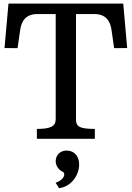

<svg xmlns="http://www.w3.org/2000/svg" viewBox="-20 -752 715 1040"><path d="M179.7 0H493.7V-53.7C407.2 -53.7 391.6 -67.9 391.6 -106.9V-675.8H491.7C553.2 -675.8 577.1 -638.2 584 -590.3L598.1 -491.2L668.9 -491.7L647.5 -732.4H25.9L4.4 -491.7L75.2 -491.2L89.4 -590.3C96.2 -638.2 120.1 -675.8 181.6 -675.8H281.7V-106.9C281.7 -67.9 254.9 -53.7 179.7 -53.7ZM281.7 121.1C281.7 145 297.4 168.5 319.3 178.2C337.4 186 329.6 222.2 281.2 237.8L299.8 267.1C364.7 259.8 408.7 197.8 408.7 139.2C408.7 92.8 381.8 63.5 340.3 63.5C309.6 63.5 281.7 85.4 281.7 121.1Z"/></svg>

Font: Arbutus Slab
Style: Regular
Weight: 400
Designer: Karolina Lach
Foundry: Karolina Lach
Version: Version 1.001